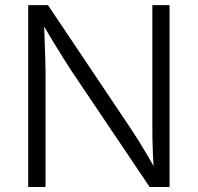

<svg xmlns="http://www.w3.org/2000/svg" viewBox="-20 -748 791 768"><path d="M92.8 0V-727.5H171.9L503.9 -232.4Q517.6 -211.9 534.4 -185.1Q551.3 -158.2 569.8 -126.7Q588.4 -95.2 606.4 -61L595.7 -59.1Q593.3 -93.8 591.8 -127.4Q590.3 -161.1 589.8 -190.9Q589.4 -220.7 589.4 -243.2V-727.5H658.2V0H578.6L268.6 -460.4Q251.5 -486.8 233.2 -515.6Q214.8 -544.4 193.1 -580.6Q171.4 -616.7 143.1 -664.6L155.8 -667.5Q157.2 -622.6 158.7 -583.5Q160.2 -544.4 161.1 -513.4Q162.1 -482.4 162.1 -461.4V0Z"/></svg>

Font: Inter 17pt Light
Style: Regular
Weight: 300
Version: Version 4.001;git-66647c0bb